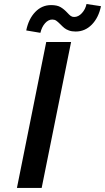

<svg xmlns="http://www.w3.org/2000/svg" viewBox="-20 -927 518 947"><path d="M208 -719.7H330.6L185.5 0H63.5ZM231.9 -901.9Q261.7 -901.9 278.8 -891.8Q295.9 -881.8 312 -864.3Q321.8 -853.5 328.9 -848.4Q335.9 -843.3 345.7 -843.3Q366.7 -843.3 384 -862.3Q401.4 -881.3 406.7 -907.2L478 -896.5Q466.3 -839.8 432.9 -805.7Q399.4 -771.5 353 -771.5Q334 -771.5 320.1 -776.6Q306.2 -781.7 297.4 -788.8Q288.6 -795.9 277.3 -807.6Q265.1 -819.8 257.1 -825.2Q249 -830.6 237.8 -830.6Q218.3 -830.6 202.1 -812.3Q186 -793.9 179.2 -765.1L109.4 -776.9Q121.1 -834 153.8 -867.9Q186.5 -901.9 231.9 -901.9Z"/></svg>

Font: Reddit Sans Chocolate SemiBold
Style: Italic
Weight: 600
Italic angle: -11.25°
Designer: Stephen Hutchings
Version: Version 1.013